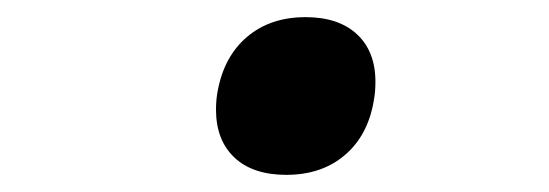

<svg xmlns="http://www.w3.org/2000/svg" viewBox="-20 -387 640 224"><path d="M232 -259Q232 -271 234 -281Q241.5 -321.5 268.5 -344.2Q295.5 -367 336.5 -367Q375 -367 396.5 -347Q418 -327 418 -291.5Q418 -279.5 416 -269Q409 -228.5 382 -205.8Q355 -183 314 -183Q275 -183 253.5 -203.2Q232 -223.5 232 -259Z"/></svg>

Font: JuliaMono
Style: Italic
Weight: 400
Italic angle: -9°
Monospace: yes
Designer: cormullion
Foundry: corm
Version: Version 0.057; ttfautohint (v1.8.4)